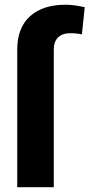

<svg xmlns="http://www.w3.org/2000/svg" viewBox="-20 -780 373 800"><path d="M204.1 0H51.8V-573.2Q51.8 -664.1 105 -712.2Q158.2 -760.3 252.9 -760.3Q273.4 -760.3 293.2 -757.3Q313 -754.4 333 -750L321.3 -636.7Q310.5 -639.2 299.6 -640.4Q288.6 -641.6 272.5 -641.6Q239.7 -641.6 221.9 -624Q204.1 -606.4 204.1 -573.2Z"/></svg>

Font: Vazirmatn RD FD ExtraBold
Style: Regular
Weight: 800
Designer: Saber Rastikerdar
Foundry: Saber Rastikerdar
Version: Version 33.003